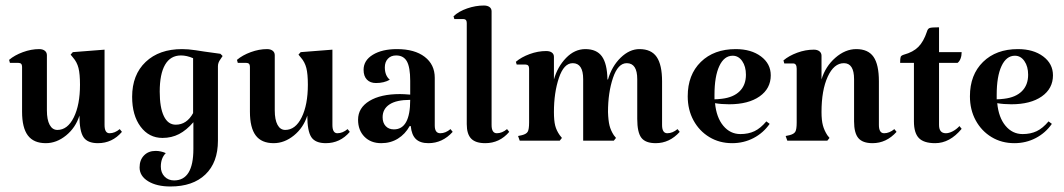

<svg xmlns="http://www.w3.org/2000/svg" viewBox="-20 -510 3858 696"><path d="M146 9Q102 9 81 -19Q60 -47 60 -105V-268Q60 -282 47 -282H16L13 -293Q33 -310 63 -321Q93 -332 122 -332Q135 -332 142.5 -326Q150 -320 150 -310V-110Q150 -76 160 -57.5Q170 -39 188 -39Q225 -39 247.5 -84.5Q270 -130 270 -203Q270 -242 264.5 -263.5Q259 -285 245 -301L236 -312L244 -321L359 -330V-57Q359 -27 377 -27Q396 -27 414 -42L422 -32Q387 9 335 9Q297 9 282.5 -13Q268 -35 268 -91Q254 -47 219.5 -19Q185 9 146 9Z M611 144Q681 144 681 30V-67Q656 -38 629 -24Q602 -10 569 -10Q520 -10 489.5 -51Q459 -92 459 -159Q459 -239 508 -285.5Q557 -332 640 -332Q662 -332 688.5 -328Q715 -324 721 -323Q763 -317 779 -315L787 -307L779 -295Q770 -283 770 -270V0Q770 79 724.5 122.5Q679 166 598 166Q548 166 517 147Q486 128 486 97Q486 70 502 53.5Q518 37 544 37Q563 37 581 45Q563 63 563 94Q563 116 576.5 130Q590 144 611 144ZM680 -100V-299Q657 -309 636 -309Q598 -309 578.5 -275.5Q559 -242 559 -178Q559 -120 574 -89Q589 -58 617 -58Q657 -58 680 -100Z M972 9Q928 9 907 -19Q886 -47 886 -105V-268Q886 -282 873 -282H842L839 -293Q859 -310 889 -321Q919 -332 948 -332Q961 -332 968.5 -326Q976 -320 976 -310V-110Q976 -76 986 -57.5Q996 -39 1014 -39Q1051 -39 1073.5 -84.5Q1096 -130 1096 -203Q1096 -242 1090.5 -263.5Q1085 -285 1071 -301L1062 -312L1070 -321L1185 -330V-57Q1185 -27 1203 -27Q1222 -27 1240 -42L1248 -32Q1213 9 1161 9Q1123 9 1108.5 -13Q1094 -35 1094 -91Q1080 -47 1045.5 -19Q1011 9 972 9Z M1343 -209Q1322 -209 1310 -221.5Q1298 -234 1298 -257Q1298 -291 1331.5 -311.5Q1365 -332 1419 -332Q1483 -332 1519.5 -304Q1556 -276 1556 -228V-55Q1556 -27 1576 -27Q1595 -27 1613 -42L1621 -32Q1584 9 1533 9Q1503 9 1487.5 -6Q1472 -21 1469 -53H1465Q1449 -24 1422.5 -7.5Q1396 9 1362 9Q1324 9 1301 -14.5Q1278 -38 1278 -76Q1278 -119 1319 -144Q1360 -169 1430 -169Q1443 -169 1467 -167V-217Q1467 -266 1455 -287.5Q1443 -309 1416 -309Q1397 -309 1386 -297Q1375 -285 1375 -266Q1375 -236 1393 -221Q1372 -209 1343 -209ZM1467 -148Q1417 -148 1392 -131.5Q1367 -115 1367 -85Q1367 -65 1378 -53Q1389 -41 1408 -41Q1467 -41 1467 -148Z M1781 -27Q1800 -27 1818 -42L1826 -32Q1791 9 1739 9Q1704 9 1688 -7.5Q1672 -24 1672 -60V-427Q1672 -441 1659 -441H1627L1624 -451Q1643 -469 1673.5 -479.5Q1704 -490 1734 -490Q1747 -490 1754.5 -484.5Q1762 -479 1762 -469V-57Q1762 -27 1781 -27Z M2102 -332Q2063 -332 2032 -300Q2001 -268 1988 -222V-304Q1988 -314 1980.5 -319.5Q1973 -325 1960 -325Q1930 -325 1900 -314Q1870 -303 1850 -286L1853 -276H1885Q1898 -276 1898 -261V-66Q1898 -41 1893 -32.5Q1888 -24 1872 -20L1858 -17L1864 0H2009L2017 -10L2009 -20Q1997 -37 1992.5 -55Q1988 -73 1988 -104Q1988 -174 2006 -227.5Q2024 -281 2056 -281Q2094 -281 2094 -223V0H2205L2213 -10L2205 -20Q2194 -37 2189.5 -55Q2185 -73 2184 -104Q2184 -174 2202 -227.5Q2220 -281 2252 -281Q2290 -281 2290 -223V-79Q2290 -30 2305 -10.5Q2320 9 2357 9Q2407 9 2444 -32L2436 -42Q2418 -27 2399 -27Q2380 -27 2380 -57V-215Q2380 -275 2360.5 -303.5Q2341 -332 2298 -332Q2262 -332 2230 -301Q2198 -270 2184 -222H2182Q2181 -279 2162 -305.5Q2143 -332 2102 -332Z M2758 -70 2770 -61Q2747 -28 2711.5 -9.5Q2676 9 2634 9Q2588 9 2551.5 -13Q2515 -35 2494 -73.5Q2473 -112 2473 -161Q2473 -239 2520.5 -285.5Q2568 -332 2647 -332Q2703 -332 2738.5 -305.5Q2774 -279 2774 -237Q2774 -189 2733.5 -160.5Q2693 -132 2623 -132Q2595 -132 2572 -136Q2577 -84 2602 -54Q2627 -24 2664 -24Q2693 -24 2715 -34.5Q2737 -45 2758 -70ZM2570 -166V-150Q2581 -150 2597 -152Q2639 -157 2661.5 -179.5Q2684 -202 2684 -239Q2684 -269 2670.5 -288.5Q2657 -308 2636 -308Q2605 -308 2587.5 -270.5Q2570 -233 2570 -166Z M3185 -27Q3204 -27 3222 -42L3230 -32Q3193 9 3143 9Q3107 9 3091.5 -9.5Q3076 -28 3076 -70V-223Q3076 -281 3039 -281Q3003 -281 2980.5 -232Q2958 -183 2958 -104Q2958 -74 2963 -55.5Q2968 -37 2979 -20L2987 -10L2979 0H2834L2828 -17L2842 -20Q2858 -24 2863 -32.5Q2868 -41 2868 -66V-261Q2868 -280 2855 -280H2823L2820 -291Q2840 -308 2870 -319Q2900 -330 2930 -330Q2943 -330 2950.5 -324Q2958 -318 2958 -308V-222Q2972 -269 3008 -300.5Q3044 -332 3084 -332Q3127 -332 3146.5 -304Q3166 -276 3166 -215V-57Q3166 -27 3185 -27Z M3293 -70V-282H3243Q3243 -299 3245 -304Q3247 -309 3257 -312Q3290 -321 3309 -340Q3328 -359 3340 -395Q3343 -406 3350 -408.5Q3357 -411 3384 -411V-321H3466Q3466 -308 3462 -297.5Q3458 -287 3451 -282H3384V-57Q3384 -27 3409 -27Q3420 -27 3433.5 -34Q3447 -41 3458 -53L3466 -43Q3423 9 3370 9Q3329 9 3311 -9.5Q3293 -28 3293 -70Z M3781 -70 3793 -61Q3770 -28 3734.5 -9.5Q3699 9 3657 9Q3611 9 3574.5 -13Q3538 -35 3517 -73.5Q3496 -112 3496 -161Q3496 -239 3543.5 -285.5Q3591 -332 3670 -332Q3726 -332 3761.5 -305.5Q3797 -279 3797 -237Q3797 -189 3756.5 -160.5Q3716 -132 3646 -132Q3618 -132 3595 -136Q3600 -84 3625 -54Q3650 -24 3687 -24Q3716 -24 3738 -34.5Q3760 -45 3781 -70ZM3593 -166V-150Q3604 -150 3620 -152Q3662 -157 3684.5 -179.5Q3707 -202 3707 -239Q3707 -269 3693.5 -288.5Q3680 -308 3659 -308Q3628 -308 3610.5 -270.5Q3593 -233 3593 -166Z"/></svg>

Font: Katibeh
Style: Regular
Weight: 400
Designer: Arabic design by Kourosh Beigpour, Latin design by Eduardo Tunni, engineering by Lasse Fister
Version: Version 1.000